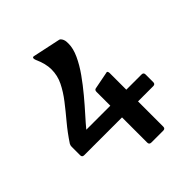

<svg xmlns="http://www.w3.org/2000/svg" viewBox="-188 -596 882 882"><g transform="rotate(-45 253.0 -155.0)"><path d="M484 -14Q484 -1 471 -1H372V163Q372 176 359 176H282Q268 176 268 163V-1H22Q9 -1 9 -14V-69Q9 -78 13 -85Q42 -129 73.5 -166.5Q105 -204 132.5 -239.5Q160 -275 177.5 -310.5Q195 -346 195 -386Q195 -423 175 -467Q172 -475 172 -479Q172 -488 181 -486L308 -459Q318 -458 322.5 -453.5Q327 -449 330 -442Q333 -435 333.5 -428Q334 -421 334 -414Q334 -383 317 -346Q300 -309 273 -271Q246 -233 215.5 -196.5Q185 -160 157.5 -129.5Q130 -99 112 -77H268V-167Q268 -180 280 -181L362 -197Q367 -199 369.5 -195Q372 -191 372 -185V-77H471Q484 -77 484 -64Z"/></g></svg>

Font: Young Serif Light
Style: Regular
Weight: 300
Designer: Bastien Sozeau
Foundry: NBR — Bastien Sozeau
Version: Version 5.001